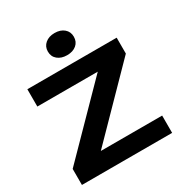

<svg xmlns="http://www.w3.org/2000/svg" viewBox="-222 -1148 1234 1307"><g transform="rotate(-30 395.5 -494.5)"><path d="M41 0V-126L563 -658L681 -614H45V-750H747V-625L224 -91L123 -136H750V0ZM396 -815Q351 -815 322.5 -838.5Q294 -862 294 -902Q294 -941 322.5 -965Q351 -989 396 -989Q442 -989 470 -965Q498 -941 498 -902Q498 -862 470 -838.5Q442 -815 396 -815Z"/></g></svg>

Font: Unbounded Medium
Style: Regular
Weight: 500
Designer: Luke Prowse, Jean-Baptiste Morizot, Fátima Lázaro, Florian Runge
Foundry: NaN
Version: Version 1.700